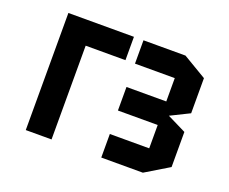

<svg xmlns="http://www.w3.org/2000/svg" viewBox="-98 -733 1060 889"><g transform="rotate(20 431.5 -288.5)"><path d="M100 -577H423V-462H227V0H100V-577ZM793 -70V-243L700 -289L793 -335V-508L677 -577H470V-462H666V-347H470V-231H666V-116H472V0H677L793 -70Z"/></g></svg>

Font: Wallpoet
Style: Regular
Weight: 400
Designer: Lars Berggren
Foundry: Lars Berggren
Version: Version 1.000